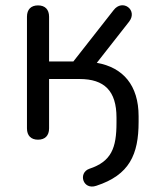

<svg xmlns="http://www.w3.org/2000/svg" viewBox="-20 -511 581 712"><path d="M337 178C460 138 494 62 494 -59V-80C494 -195 436 -261 339 -278L459 -431C492 -474 434 -517 401 -473L252 -283H162V-449C162 -476 147 -491 121 -491C95 -491 80 -476 80 -449V-35C80 -8 95 7 121 7C147 7 162 -8 162 -35V-218H275C367 -218 412 -174 412 -75V-56C412 38 393 88 311 115C269 130 287 195 337 178Z"/></svg>

Font: SN Pro Book
Style: Regular
Weight: 350
Designer: Tobias Whetton
Foundry: Supernotes
Version: Version 1.003;Glyphs 3.3 (3324)